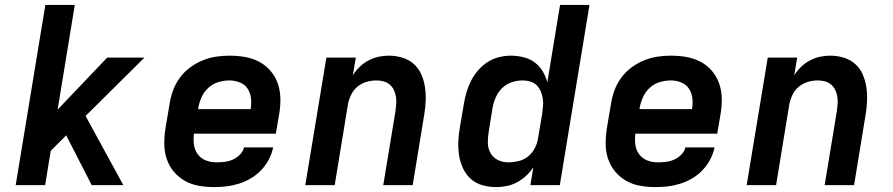

<svg xmlns="http://www.w3.org/2000/svg" viewBox="-20 -755 3640 783"><path d="M354 0 250 -203 187 -140 164 0H44L165 -735H285L215 -308L417 -520H569L329 -282L483 0Z M853 8Q821 8 790 2.5Q759 -3 733 -18Q707 -33 688 -56Q669 -79 659.5 -108Q650 -137 650 -169Q650 -201 655 -233L672 -333Q676 -360 686 -387Q696 -414 713.5 -438Q731 -462 755.5 -480Q780 -498 807 -509Q834 -520 861.5 -524Q889 -528 916 -528Q949 -528 980 -522.5Q1011 -517 1038 -502.5Q1065 -488 1084.5 -464.5Q1104 -441 1113.5 -412.5Q1123 -384 1123.5 -351.5Q1124 -319 1118 -287L1105 -210H771Q768 -187 771 -165Q774 -143 786.5 -126Q799 -109 819 -101Q839 -93 862 -93Q879 -93 896 -95Q913 -97 929 -104Q945 -111 958.5 -124.5Q972 -138 975 -154H1094Q1089 -129 1076.5 -105Q1064 -81 1045.5 -61.5Q1027 -42 1003.5 -28Q980 -14 954.5 -6Q929 2 903.5 5Q878 8 853 8ZM788 -310H1002Q1006 -333 1003.5 -354.5Q1001 -376 990 -393Q979 -410 958.5 -418.5Q938 -427 916 -427Q894 -427 871.5 -420.5Q849 -414 831 -398Q813 -382 803 -360.5Q793 -339 789 -317Z M1225 0 1311 -520H1431L1419 -448Q1431 -467 1447 -482.5Q1463 -498 1483 -508.5Q1503 -519 1523.5 -523.5Q1544 -528 1565 -528Q1594 -528 1620.5 -520Q1647 -512 1667 -494.5Q1687 -477 1698 -452Q1709 -427 1713 -400Q1717 -373 1716 -344.5Q1715 -316 1710 -287L1663 0H1543L1593 -303Q1595 -318 1596 -333Q1597 -348 1594.5 -362Q1592 -376 1586 -388.5Q1580 -401 1569.5 -410Q1559 -419 1545 -423Q1531 -427 1516 -427Q1496 -427 1476 -421.5Q1456 -416 1439 -402.5Q1422 -389 1412.5 -369.5Q1403 -350 1399 -330L1345 0Z M2004 8Q1975 8 1948 0.5Q1921 -7 1901 -24.5Q1881 -42 1869 -67Q1857 -92 1852.5 -119Q1848 -146 1849 -175Q1850 -204 1855 -233L1872 -333Q1876 -357 1883 -380.5Q1890 -404 1901.5 -426.5Q1913 -449 1930.5 -469Q1948 -489 1969.5 -502.5Q1991 -516 2015.5 -522Q2040 -528 2064 -528Q2090 -528 2115.5 -521.5Q2141 -515 2160.5 -500.5Q2180 -486 2193 -464.5Q2206 -443 2212 -419L2264 -735H2384L2263 0H2143L2155 -73Q2143 -54 2125.5 -38Q2108 -22 2088.5 -11.5Q2069 -1 2047 3.5Q2025 8 2004 8ZM2053 -93Q2073 -93 2094.5 -98Q2116 -103 2133 -116.5Q2150 -130 2160.5 -150Q2171 -170 2174 -190L2191 -290Q2193 -306 2194.5 -322Q2196 -338 2193.5 -353.5Q2191 -369 2185 -383Q2179 -397 2168.5 -407.5Q2158 -418 2143 -422.5Q2128 -427 2112 -427Q2090 -427 2068 -420Q2046 -413 2029 -397Q2012 -381 2002.5 -359.5Q1993 -338 1989 -317L1973 -217Q1969 -194 1969.5 -171.5Q1970 -149 1980.5 -130.5Q1991 -112 2010.5 -102.5Q2030 -93 2053 -93Z M2653 8Q2621 8 2590 2.5Q2559 -3 2533 -18Q2507 -33 2488 -56Q2469 -79 2459.5 -108Q2450 -137 2450 -169Q2450 -201 2455 -233L2472 -333Q2476 -360 2486 -387Q2496 -414 2513.5 -438Q2531 -462 2555.5 -480Q2580 -498 2607 -509Q2634 -520 2661.5 -524Q2689 -528 2716 -528Q2749 -528 2780 -522.5Q2811 -517 2838 -502.5Q2865 -488 2884.5 -464.5Q2904 -441 2913.5 -412.5Q2923 -384 2923.5 -351.5Q2924 -319 2918 -287L2905 -210H2571Q2568 -187 2571 -165Q2574 -143 2586.5 -126Q2599 -109 2619 -101Q2639 -93 2662 -93Q2679 -93 2696 -95Q2713 -97 2729 -104Q2745 -111 2758.5 -124.5Q2772 -138 2775 -154H2894Q2889 -129 2876.5 -105Q2864 -81 2845.5 -61.5Q2827 -42 2803.5 -28Q2780 -14 2754.5 -6Q2729 2 2703.5 5Q2678 8 2653 8ZM2588 -310H2802Q2806 -333 2803.5 -354.5Q2801 -376 2790 -393Q2779 -410 2758.5 -418.5Q2738 -427 2716 -427Q2694 -427 2671.5 -420.5Q2649 -414 2631 -398Q2613 -382 2603 -360.5Q2593 -339 2589 -317Z M3025 0 3111 -520H3231L3219 -448Q3231 -467 3247 -482.5Q3263 -498 3283 -508.5Q3303 -519 3323.5 -523.5Q3344 -528 3365 -528Q3394 -528 3420.5 -520Q3447 -512 3467 -494.5Q3487 -477 3498 -452Q3509 -427 3513 -400Q3517 -373 3516 -344.5Q3515 -316 3510 -287L3463 0H3343L3393 -303Q3395 -318 3396 -333Q3397 -348 3394.5 -362Q3392 -376 3386 -388.5Q3380 -401 3369.5 -410Q3359 -419 3345 -423Q3331 -427 3316 -427Q3296 -427 3276 -421.5Q3256 -416 3239 -402.5Q3222 -389 3212.5 -369.5Q3203 -350 3199 -330L3145 0Z"/></svg>

Font: Iosevka Aile Oblique
Style: Bold
Weight: 700
Italic angle: -9°
Designer: Belleve Invis
Foundry: Belleve Invis
Version: Version 31.1.0; ttfautohint (v1.8.4)